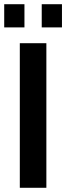

<svg xmlns="http://www.w3.org/2000/svg" viewBox="-26 -891 314 911"><path d="M-6 -761V-871H90V-761ZM172 -761V-871H268V-761ZM68 0V-686H194V0Z"/></svg>

Font: Archivo SemiCondensed SemiBold
Style: Regular
Weight: 600
Width: 4
Designer: Hector Gatti
Foundry: Omnibus-Type
Version: Version 2.001; ttfautohint (v1.8.3)